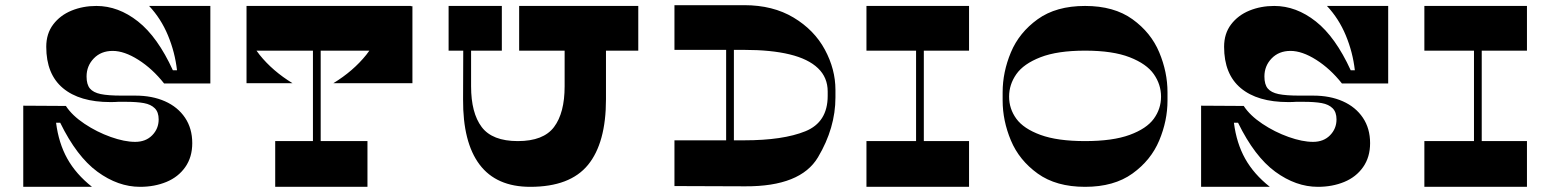

<svg xmlns="http://www.w3.org/2000/svg" viewBox="-20 -723 5999 743"><path d="M235 -313Q259 -276 307 -244Q355 -212 408.5 -193Q462 -174 503 -174Q544 -174 569 -199.5Q594 -225 594 -261Q594 -289 579 -304Q564 -319 537 -324Q510 -329 466 -329H437Q427 -328 407 -328Q288 -328 223.5 -382Q159 -436 159 -542Q159 -593 186 -628.5Q213 -664 257 -682Q301 -700 353 -700Q438 -700 514 -640Q590 -580 649 -451H665Q657 -521 630 -586Q603 -651 557 -700H794V-400H615Q570 -457 515.5 -491.5Q461 -526 416 -526Q371 -526 343 -497Q315 -468 315 -427Q315 -396 328 -380.5Q341 -365 369.5 -359Q398 -353 451 -353H504Q569 -353 618.5 -331Q668 -309 696 -267.5Q724 -226 724 -169Q724 -115 697 -76.5Q670 -38 624 -19Q578 0 522 0Q437 0 357 -58.5Q277 -117 213 -248H197Q207 -169 240.5 -109Q274 -49 336 0H70V-314Z M1402 -177V0H1045V-177ZM1191 -661H1221V-146H1191ZM1211 -648H934Q934 -574 984.5 -511Q1035 -448 1112 -401H934V-699H1211ZM1576 -699V-401H1270Q1347 -448 1397.5 -511Q1448 -574 1448 -648H1171V-699ZM1570 -527H934V-700H1570Z M2325 -339Q2325 -170 2255.5 -85Q2186 0 2032 0Q1901 0 1836 -86Q1771 -172 1772 -339L1773 -623H1803V-389Q1803 -286 1844 -231.5Q1885 -177 1984 -177Q2083 -177 2124 -231.5Q2165 -286 2165 -389V-623H2325ZM2450 -527H1989V-700H2450ZM1922 -527H1716V-700H1922Z M2790 -548H2820V-146H2790ZM2860 -703Q2971 -703 3051 -655Q3131 -607 3172 -531Q3213 -455 3213 -375V-346Q3213 -228 3145.5 -114.5Q3078 -1 2864 -2L2590 -3V-180H2860Q3010 -180 3096.5 -215Q3183 -250 3183 -352V-369Q3183 -423 3145.5 -459Q3108 -495 3036 -512.5Q2964 -530 2860 -530H2590V-703Z M3525 -588H3555V-146H3525ZM3730 -177V0H3333V-177ZM3730 -700V-527H3333V-700Z M4498 -334Q4498 -256 4466 -179.5Q4434 -103 4362.5 -51.5Q4291 0 4179 0Q4067 0 3995.5 -51.5Q3924 -103 3892 -179.5Q3860 -256 3860 -334V-366Q3860 -444 3892 -520.5Q3924 -597 3995.5 -648.5Q4067 -700 4179 -700Q4291 -700 4362.5 -648.5Q4434 -597 4466 -520.5Q4498 -444 4498 -366ZM4179 -177Q4286 -177 4351.5 -201Q4417 -225 4445 -263.5Q4473 -302 4473 -349Q4473 -396 4445 -436Q4417 -476 4351.5 -501.5Q4286 -527 4179 -527Q4072 -527 4006.5 -501.5Q3941 -476 3913 -436Q3885 -396 3885 -349Q3885 -302 3913 -263.5Q3941 -225 4006.5 -201Q4072 -177 4179 -177Z M4793 -313Q4817 -276 4865 -244Q4913 -212 4966.5 -193Q5020 -174 5061 -174Q5102 -174 5127 -199.5Q5152 -225 5152 -261Q5152 -289 5137 -304Q5122 -319 5095 -324Q5068 -329 5024 -329H4995Q4985 -328 4965 -328Q4846 -328 4781.5 -382Q4717 -436 4717 -542Q4717 -593 4744 -628.5Q4771 -664 4815 -682Q4859 -700 4911 -700Q4996 -700 5072 -640Q5148 -580 5207 -451H5223Q5215 -521 5188 -586Q5161 -651 5115 -700H5352V-400H5173Q5128 -457 5073.5 -491.5Q5019 -526 4974 -526Q4929 -526 4901 -497Q4873 -468 4873 -427Q4873 -396 4886 -380.5Q4899 -365 4927.5 -359Q4956 -353 5009 -353H5062Q5127 -353 5176.5 -331Q5226 -309 5254 -267.5Q5282 -226 5282 -169Q5282 -115 5255 -76.5Q5228 -38 5182 -19Q5136 0 5080 0Q4995 0 4915 -58.5Q4835 -117 4771 -248H4755Q4765 -169 4798.5 -109Q4832 -49 4894 0H4628V-314Z M5684 -588H5714V-146H5684ZM5889 -177V0H5492V-177ZM5889 -700V-527H5492V-700Z"/></svg>

Font: Space Cowgirl
Style: Regular
Weight: 400
Designer: Valery Marier
Foundry: Valery Marier
Version: Version 1.000